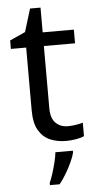

<svg xmlns="http://www.w3.org/2000/svg" viewBox="-59 -746 480 951"><g transform="rotate(-5 180.5 -270.0)"><path d="M264 -113Q284 -113 305 -116.5Q326 -120 339 -124V-57Q325 -50 299 -45.5Q273 -41 249 -41Q207 -41 171.5 -55.5Q136 -70 114 -106Q92 -142 92 -207V-519H16V-561L93 -596L128 -710H180V-587H335V-519H180V-209Q180 -160 203.5 -136.5Q227 -113 264 -113ZM278 19Q274 37 261.5 64.5Q249 92 232.5 120Q216 148 198 170H150V158Q158 141 166.5 114.5Q175 88 182 59.5Q189 31 191 10H278Z"/></g></svg>

Font: Noto Sans Tamil UI
Style: Regular
Weight: 400
Designer: Jelle Bosma - Monotype Design Team
Foundry: Monotype Imaging Inc.
Version: Version 2.004